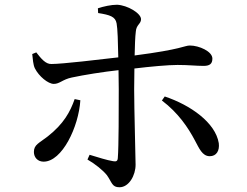

<svg xmlns="http://www.w3.org/2000/svg" viewBox="-20 -767 1040 810"><path d="M802 -175C820 -142 833 -108 865 -108C893 -108 907 -131 903 -163C889 -250 783 -324 675 -360L663 -343C732 -291 774 -228 802 -175ZM295 -349C276 -295 249 -245 182 -192C145 -163 123 -157 123 -126C123 -103 139 -85 164 -85C242 -85 312 -232 319 -344ZM116 -539C118 -520 120 -493 127 -479C144 -445 183 -413 207 -413C232 -413 244 -432 283 -440C334 -451 416 -464 480 -471L481 -391C481 -306 481 -148 477 -100C476 -86 469 -85 457 -87C432 -91 394 -103 358 -114L349 -94C382 -75 414 -49 431 -28C453 3 452 23 484 23C524 23 552 -27 552 -72C552 -103 546 -307 546 -390L547 -478C613 -486 689 -493 729 -493C776 -493 807 -489 839 -489C865 -489 876 -498 876 -520C876 -550 820 -575 781 -575C758 -575 749 -559 548 -533C549 -574 550 -611 553 -634C555 -663 575 -666 575 -686C575 -711 518 -745 474 -747C449 -747 417 -740 393 -732L394 -712C444 -704 467 -697 472 -668C476 -648 478 -587 479 -525C402 -516 243 -497 197 -497C173 -496 154 -519 133 -546Z"/></svg>

Font: Noto Serif TC Medium
Style: Regular
Weight: 500
Designer: Ryoko NISHIZUKA 西塚涼子 (kana & ideographs); Frank Grießhammer (Latin, Greek & Cyrillic); Wenlong ZHANG 张文龙 (bopomofo); San
Foundry: Adobe
Version: Version 2.001;hotconv 1.1.0;makeotfexe 2.6.0